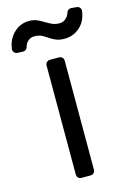

<svg xmlns="http://www.w3.org/2000/svg" viewBox="-148 -801 577 857"><g transform="rotate(-15 140.5 -372.0)"><path d="M98 -21V-524.9Q98 -533.4 104 -539.4Q110.1 -545.5 119 -545.5H161.2Q169.7 -545.5 175.8 -539.4Q181.8 -533.4 181.8 -524.9V-21Q181.8 -12.1 175.8 -6Q169.7 0 161.2 0H119Q110.1 0 104 -6Q98 -12.1 98 -21ZM-32.7 -636.4Q-27.3 -675.8 -2.8 -702.8Q28.1 -737.2 73.9 -737.2Q94.1 -737.2 109.7 -730.5Q125.4 -723.7 139.6 -714.5Q153.4 -706 168.7 -698.9Q183.9 -691.8 203.1 -691.8Q223.4 -691.8 237.2 -707.7Q246.1 -717.7 248.9 -729Q251.1 -736.2 257.1 -740.4Q263.1 -744.7 270.6 -744L295.1 -741.8Q304 -741.1 309.5 -734.4Q315 -727.6 313.9 -718.8Q308.6 -677.9 284.1 -652Q252.5 -619.3 207 -619.3Q183.2 -619.3 166.9 -626.4Q151.3 -633.2 138.5 -642Q125 -651.6 112.2 -658Q98.7 -664.8 78.1 -664.8Q57.5 -664.8 44.4 -649.1Q36.6 -639.9 33.4 -627.5Q31.6 -620.4 25.6 -615.9Q19.5 -611.5 12.4 -611.9L-12.8 -612.9Q-21.7 -613.3 -27.7 -620.2Q-33.7 -627.1 -32.7 -636.4Z"/></g></svg>

Font: DeltaSans
Style: Regular
Weight: 400
Designer: Rasmus Andersson
Foundry: rsms
Version: Version 3.012